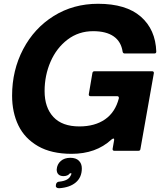

<svg xmlns="http://www.w3.org/2000/svg" viewBox="-20 -798 863 1016"><path d="M44 -292Q44 -426 102.5 -537.5Q161 -649 264.5 -713.5Q368 -778 499 -778Q647 -778 725 -710Q803 -642 807 -525Q807 -515 797 -515H640Q631 -515 629 -524Q621 -578 581.5 -605.5Q542 -633 473 -633Q396 -633 337.5 -588.5Q279 -544 247.5 -471.5Q216 -399 216 -316Q216 -229 262.5 -179Q309 -129 400 -129Q482 -129 536 -166.5Q590 -204 609 -278V-280Q609 -289 600 -289H459Q454 -289 451.5 -292Q449 -295 450 -300L469 -412Q471 -421 480 -421H785Q790 -421 792.5 -418Q795 -415 794 -410L723 -9Q722 0 712 0H585Q580 0 577.5 -3Q575 -6 576 -11L584 -57V-60Q584 -65 580 -65Q577 -65 569 -59Q488 16 359 16Q252 16 181.5 -24.5Q111 -65 77.5 -134Q44 -203 44 -292ZM292 198Q283 198 278.5 193.5Q274 189 276 182V179Q279 163 296 163Q341 158 353 133Q358 126 358 119H350Q339 134 316 134Q299 134 289.5 125Q280 116 280 99Q282 71 301.5 54Q321 37 352 37Q382 37 397.5 52.5Q413 68 413 93Q413 140 381.5 167Q350 194 294 198Z"/></svg>

Font: Open Sauce Two ExtraBold Italic
Style: Regular
Weight: 800
Italic angle: -10°
Designer: Alfredo Marco Pradil
Foundry: Creative Sauce Fz LLC
Version: Version 1.477